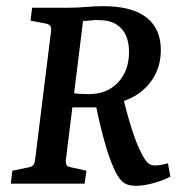

<svg xmlns="http://www.w3.org/2000/svg" viewBox="-20 -595 594 622"><path d="M15 0 20 -42 69 -52Q82 -54 87.5 -60Q93 -66 94 -80L145 -491Q147 -506 142.5 -511.5Q138 -517 127 -519L79 -528L84 -570H204Q232 -570 259 -572.5Q286 -575 314 -575Q377 -575 418.5 -558.5Q460 -542 480.5 -510Q501 -478 501 -433Q501 -387 481 -350Q461 -313 424.5 -289Q388 -265 340 -258L310 -247H202L207 -295Q220 -292 237.5 -291Q255 -290 267 -290Q327 -290 362.5 -328Q398 -366 398 -427Q398 -456 388.5 -479Q379 -502 357 -516Q335 -530 297 -530Q285 -530 271.5 -528.5Q258 -527 249 -527L193 -74Q193 -66 195.5 -60.5Q198 -55 210 -53L260 -42L254 0ZM420 7Q391 7 375.5 -7.5Q360 -22 347 -54Q335 -81 324.5 -116Q314 -151 305 -188.5Q296 -226 289 -262L378 -282Q391 -227 407 -177Q423 -127 438 -99Q449 -77 458 -68Q467 -59 482 -59Q499 -59 524 -66L532 -23Q510 -11 478 -2Q446 7 420 7Z"/></svg>

Font: Rasa Medium
Style: Italic
Weight: 500
Italic angle: -7.10001°
Designer: Anna Giedrys (Yrsa+Rasa design), David Brezina (Yrsa art-direction, Rasa art-direction, design)
Foundry: Rosetta Type Foundry
Version: Version 2.004